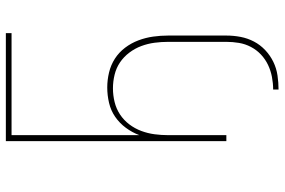

<svg xmlns="http://www.w3.org/2000/svg" viewBox="-174 -600 949 640"><g transform="rotate(-90 300.0 -280.5)"><path d="M321 174V156Q342 156 363 152Q384 148 403 139Q422 130 437.5 115.5Q453 101 463 82Q473 63 476.5 42Q480 21 480 0V-194Q480 -217 477 -239.5Q474 -262 466 -283.5Q458 -305 444 -323.5Q430 -342 411.5 -354.5Q393 -367 370.5 -372.5Q348 -378 325 -378Q302 -378 279.5 -372.5Q257 -367 238 -354.5Q219 -342 205 -323.5Q191 -305 183 -283.5Q175 -262 172 -239.5Q169 -217 169 -194V0H149V-735H509V-716H169V-290Q178 -314 193.5 -335Q209 -356 230 -370.5Q251 -385 276.5 -391Q302 -397 328 -397Q353 -397 378 -391Q403 -385 424 -371.5Q445 -358 460.5 -337.5Q476 -317 485 -293Q494 -269 497.5 -244Q501 -219 501 -194V0Q501 24 496.5 47.5Q492 71 481 92Q470 113 452.5 129.5Q435 146 413.5 156.5Q392 167 368 170.5Q344 174 321 174Z"/></g></svg>

Font: Zed Sans Thin Extended
Style: Regular
Weight: 100
Width: 7
Designer: Belleve Invis
Foundry: Belleve Invis
Version: Version 1.0.0; ttfautohint (v1.8.4)